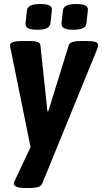

<svg xmlns="http://www.w3.org/2000/svg" viewBox="-20 -729 508 955"><path d="M104 206Q75 206 62 200Q49 194 49 184Q49 180 51 175.5Q53 171 55 166L132 3L33 -485Q30 -497 30 -504Q30 -525 91 -525H130Q151 -525 165.5 -520.5Q180 -516 181 -504L216 -175H220L322 -504Q326 -516 342 -520.5Q358 -525 380 -525H414Q443 -525 455.5 -520Q468 -515 468 -504Q468 -496 463 -484L190 184Q184 197 169 201.5Q154 206 133 206ZM345 -581Q312 -581 298.5 -589Q285 -597 286 -613L293 -677Q296 -709 358 -709Q392 -709 405.5 -701.5Q419 -694 417 -677L410 -613Q407 -581 345 -581ZM166 -581Q133 -581 119.5 -589Q106 -597 107 -613L114 -677Q117 -709 179 -709Q214 -709 227 -701Q240 -693 238 -677L231 -613Q228 -581 166 -581Z"/></svg>

Font: Asap Semi Condensed Semi Condensed Regular
Style: Bold Italic
Weight: 700
Width: 4
Italic angle: -6°
Designer: Pablo Cosgaya
Foundry: Omnibus-Type
Version: Version 3.001; ttfautohint (v1.8.4.7-5d5b)